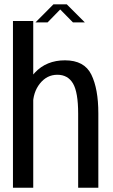

<svg xmlns="http://www.w3.org/2000/svg" viewBox="-20 -884 530 904"><path d="M41 0H136.5V-785H41ZM348 0H443V-350.5Q443 -465.5 410 -532.8Q377 -600 286 -600Q198.5 -600 144 -541.8Q89.5 -483.5 89.5 -414L135 -388Q135 -449.5 168 -490.8Q201 -532 250 -532Q299.5 -532 323.8 -490.8Q348 -449.5 348 -348.5ZM147 -778.5H204L263.5 -839.5L323.5 -778.5H379.5L294.5 -863.5H231.5Z"/></svg>

Font: Anybody SemiCondensed
Style: Regular
Weight: 400
Width: 4
Version: Version 1.113;gftools[0.9.25]